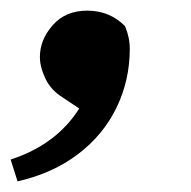

<svg xmlns="http://www.w3.org/2000/svg" viewBox="-29 -180 359 361"><path d="M4 161 -9 120Q77 92 120 24L90 4Q67 -10 56.5 -32Q46 -54 46 -73Q46 -105 70 -132.5Q94 -160 135 -160Q177 -160 206 -131Q215 -110 215 -88Q215 -29 190 22.5Q165 74 117.5 110Q70 146 4 161Z"/></svg>

Font: Source Serif Pro
Style: Bold Italic
Weight: 700
Italic angle: -12°
Designer: Frank Grießhammer
Foundry: Adobe Systems Incorporated
Version: Version 3.001;hotconv 1.0.111;makeotfexe 2.5.65597